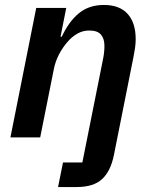

<svg xmlns="http://www.w3.org/2000/svg" viewBox="-20 -554 622 774"><path d="M312 101 395 -314Q401 -342 401 -369Q401 -398 387 -414.5Q373 -431 340 -431Q314 -431 292 -418.5Q270 -406 252 -385Q232 -362 217.5 -334Q203 -306 197 -275L142 0H22L126 -522H247L224 -406H229Q258 -468 298.5 -501Q339 -534 399 -534Q462 -534 494.5 -498Q527 -462 527 -396Q527 -379 524.5 -361.5Q522 -344 518 -324L439 72Q426 136 391.5 168Q357 200 289 200H214L234 101Z"/></svg>

Font: IBM Plex Sans SmBld
Style: Italic
Weight: 600
Italic angle: -11°
Designer: Mike Abbink, Paul van der Laan, Pieter van Rosmalen
Foundry: Bold Monday
Version: Version 3.005